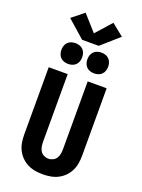

<svg xmlns="http://www.w3.org/2000/svg" viewBox="-214 -1289 1027 1389"><g transform="rotate(20 300.0 -594.5)"><path d="M300 8Q270 8 240.5 3Q211 -2 184 -15.5Q157 -29 135.5 -50.5Q114 -72 100.5 -99Q87 -126 82 -155.5Q77 -185 77 -215V-735H223V-215Q223 -197 226 -178.5Q229 -160 238.5 -144.5Q248 -129 265 -120.5Q282 -112 300 -112Q318 -112 335 -120.5Q352 -129 361.5 -144.5Q371 -160 374 -178.5Q377 -197 377 -215V-735H523V-215Q523 -185 518 -155.5Q513 -126 499.5 -99Q486 -72 464.5 -50.5Q443 -29 416 -15.5Q389 -2 359.5 3Q330 8 300 8ZM400 -805Q384 -805 368.5 -810Q353 -815 341.5 -826.5Q330 -838 325 -853.5Q320 -869 320 -885Q320 -901 325 -916.5Q330 -932 341.5 -943.5Q353 -955 368.5 -960Q384 -965 400 -965Q416 -965 431.5 -960Q447 -955 458.5 -943.5Q470 -932 475 -916.5Q480 -901 480 -885Q480 -869 475 -853.5Q470 -838 458.5 -826.5Q447 -815 431.5 -810Q416 -805 400 -805ZM200 -805Q184 -805 168.5 -810Q153 -815 141.5 -826.5Q130 -838 125 -853.5Q120 -869 120 -885Q120 -901 125 -916.5Q130 -932 141.5 -943.5Q153 -955 168.5 -960Q184 -965 200 -965Q216 -965 231.5 -960Q247 -955 258.5 -943.5Q270 -932 275 -916.5Q280 -901 280 -885Q280 -869 275 -853.5Q270 -838 258.5 -826.5Q247 -815 231.5 -810Q216 -805 200 -805ZM236 -1004 101 -1123 193 -1197 300 -1077 407 -1197 499 -1123 364 -1004Z"/></g></svg>

Font: Iosevka Curly Heavy Extended
Style: Regular
Weight: 900
Width: 7
Monospace: yes
Designer: Belleve Invis
Foundry: Belleve Invis
Version: Version 11.1.0; ttfautohint (v1.8.3)